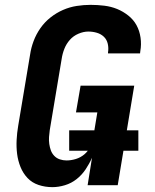

<svg xmlns="http://www.w3.org/2000/svg" viewBox="-20 -763 640 791"><path d="M196 8Q166 8 139 -1Q112 -10 93.5 -29.5Q75 -49 64.5 -75Q54 -101 50.5 -129Q47 -157 48.5 -186.5Q50 -216 55 -245L104 -538Q108 -566 118.5 -594Q129 -622 146.5 -647Q164 -672 188 -691Q212 -710 239.5 -722Q267 -734 296 -738.5Q325 -743 353 -743Q382 -743 410 -739.5Q438 -736 462.5 -726Q487 -716 508.5 -699Q530 -682 542.5 -659Q555 -636 559 -608Q563 -580 558 -552L557 -543H425V-547Q428 -565 424 -582.5Q420 -600 408 -611.5Q396 -623 379 -628Q362 -633 344 -633Q324 -633 303 -624Q282 -615 267.5 -598.5Q253 -582 245 -561.5Q237 -541 234 -520L185 -227Q183 -213 182 -198.5Q181 -184 183 -170Q185 -156 189.5 -143.5Q194 -131 203.5 -121Q213 -111 226.5 -106.5Q240 -102 254 -102Q273 -102 292.5 -108Q312 -114 327.5 -127Q343 -140 352 -159Q361 -178 364 -197L381 -300H293L312 -410H533L465 0H341L359 -113Q348 -88 332.5 -65Q317 -42 295.5 -25Q274 -8 247.5 0Q221 8 196 8ZM265 -142V-226H550V-142Z"/></svg>

Font: Iosevka XBd Ex Obl
Style: Regular
Weight: 800
Width: 7
Italic angle: -9°
Monospace: yes
Designer: Belleve Invis
Foundry: Belleve Invis
Version: Version 32.5.0; ttfautohint (v1.8.4)